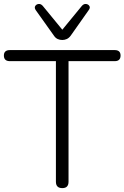

<svg xmlns="http://www.w3.org/2000/svg" viewBox="-23 -963 641 989"><path d="M298 6Q265 6 265 -27V-648H28Q-3 -648 -3 -677Q-3 -705 28 -705H568Q598 -705 598 -677Q598 -648 568 -648H330V-27Q330 6 298 6ZM298 -757Q285 -757 274 -762Q263 -767 255 -779L161 -911Q153 -923 158.5 -932Q164 -941 175.5 -942.5Q187 -944 197 -933L298 -810L399 -933Q409 -944 420.5 -942.5Q432 -941 437.5 -932Q443 -923 434 -911L341 -779Q332 -767 321 -762Q310 -757 298 -757Z"/></svg>

Font: Chiron GoRound TC L
Style: Regular
Weight: 300
Designer: Ryoko NISHIZUKA 西塚涼子 (kana, bopomofo & ideographs); Paul D. Hunt (Latin, Greek & Cyrillic); Sandoll Communications 산돌커뮤니
Foundry: Adobe
Version: Version 1.000;hotconv 1.1.1;makeotfexe 2.6.0